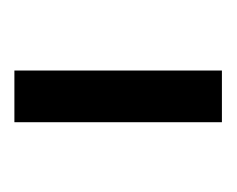

<svg xmlns="http://www.w3.org/2000/svg" viewBox="-50 -690 321 260"><g transform="rotate(90 110.0 -559.5)"><path d="M75 -419V-700H145V-419Z"/></g></svg>

Font: MuseoModerno SemiBold Light
Style: Regular
Weight: 300
Version: Version 1.001